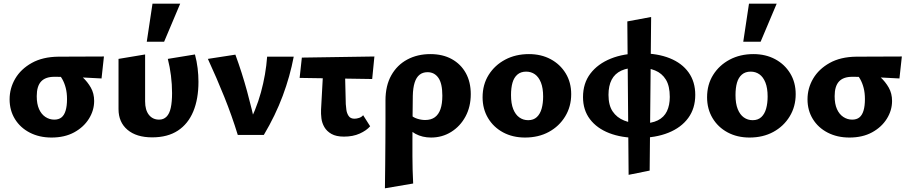

<svg xmlns="http://www.w3.org/2000/svg" viewBox="-20 -731 4924 1040"><path d="M259 14Q193 14 141.5 -12.5Q90 -39 61 -86Q32 -133 32 -193Q32 -253 62.5 -305Q93 -357 152 -390Q211 -423 296 -424L543 -425L530 -306Q467 -310 405.5 -312.5Q344 -315 274 -315Q226 -315 202.5 -289.5Q179 -264 179 -210Q179 -168 191.5 -140Q204 -112 226 -97.5Q248 -83 274 -83Q298 -83 313 -95Q328 -107 335.5 -132Q343 -157 343 -194Q343 -228 336 -255Q329 -282 317 -303Q305 -324 289 -338L372 -357Q401 -337 427.5 -312.5Q454 -288 472 -256.5Q490 -225 490 -184Q490 -133 461.5 -87.5Q433 -42 381.5 -14Q330 14 259 14Z M804 13Q719 13 670.5 -28Q622 -69 622 -140V-412L766 -436V-182Q766 -135 786.5 -109Q807 -83 842 -83Q866 -83 882 -99Q898 -115 905 -147Q912 -179 912 -227Q912 -274 906 -321.5Q900 -369 889 -412L1036 -436Q1046 -399 1050.5 -361.5Q1055 -324 1055 -288Q1055 -195 1027 -127.5Q999 -60 943.5 -23.5Q888 13 804 13ZM775 -505 806 -711H956L869 -505Z M1268 0Q1236 -104 1195 -206Q1154 -308 1106 -412L1255 -435Q1291 -337 1318.5 -236Q1346 -135 1367 -37H1315Q1367 -134 1393.5 -231Q1420 -328 1427 -424H1571Q1551 -318 1511.5 -212Q1472 -106 1409 0Z M1603 -309 1615 -419 2008 -425 1996 -303ZM1719 -137 1734 -412H1847L1853 -167Q1854 -157 1856 -138Q1858 -119 1868 -103.5Q1878 -88 1900 -88Q1912 -88 1925.5 -92.5Q1939 -97 1947 -107L1985 -47Q1965 -24 1928.5 -7.5Q1892 9 1843 9Q1801 9 1775.5 -5.5Q1750 -20 1737 -42.5Q1724 -65 1721 -90Q1718 -115 1719 -137Z M2065 289Q2066 226 2066.5 163Q2067 100 2067.5 38.5Q2068 -23 2068 -80Q2068 -137 2068 -187Q2068 -267 2099.5 -323Q2131 -379 2186 -408.5Q2241 -438 2311 -438Q2378 -438 2427 -411Q2476 -384 2503 -335.5Q2530 -287 2530 -221Q2530 -153 2501.5 -100Q2473 -47 2424 -16.5Q2375 14 2315 14Q2268 14 2230.5 -6Q2193 -26 2179 -61L2204 -109Q2218 -95 2240 -88Q2262 -81 2283 -81Q2315 -81 2335.5 -96Q2356 -111 2366 -140Q2376 -169 2376 -213Q2376 -279 2354.5 -309.5Q2333 -340 2296 -340Q2270 -340 2252.5 -326Q2235 -312 2226 -283.5Q2217 -255 2216 -212Q2215 -133 2214.5 -73.5Q2214 -14 2214 31.5Q2214 77 2214 114.5Q2214 152 2215 187.5Q2216 223 2218 263Z M2824 14Q2757 14 2705 -14Q2653 -42 2623.5 -91.5Q2594 -141 2594 -204Q2594 -273 2627 -325.5Q2660 -378 2716.5 -408Q2773 -438 2845 -438Q2911 -438 2962.5 -410.5Q3014 -383 3044 -334Q3074 -285 3074 -221Q3074 -154 3041.5 -100.5Q3009 -47 2953 -16.5Q2897 14 2824 14ZM2841 -80Q2870 -80 2888 -97Q2906 -114 2914 -143Q2922 -172 2922 -208Q2922 -254 2910 -284Q2898 -314 2877.5 -328.5Q2857 -343 2830 -343Q2801 -343 2782.5 -327Q2764 -311 2756 -283Q2748 -255 2748 -216Q2748 -170 2760 -140Q2772 -110 2793 -95Q2814 -80 2841 -80Z M3437 16Q3347 16 3280 -10Q3213 -36 3175.5 -85.5Q3138 -135 3138 -205Q3138 -280 3178 -332.5Q3218 -385 3288.5 -413.5Q3359 -442 3453 -442Q3542 -442 3608 -415.5Q3674 -389 3710 -338.5Q3746 -288 3746 -217Q3746 -144 3708 -92Q3670 -40 3600.5 -12Q3531 16 3437 16ZM3385 216 3378 -615 3507 -639 3499 193ZM3453 -62Q3509 -62 3543 -79Q3577 -96 3592.5 -128.5Q3608 -161 3608 -206Q3608 -265 3587 -299.5Q3566 -334 3528 -349.5Q3490 -365 3437 -365Q3381 -365 3345.5 -348.5Q3310 -332 3293 -299Q3276 -266 3276 -217Q3276 -161 3298.5 -127.5Q3321 -94 3361 -78Q3401 -62 3453 -62Z M4040 14Q3973 14 3921 -14Q3869 -42 3839.5 -91.5Q3810 -141 3810 -204Q3810 -273 3843 -325.5Q3876 -378 3932.5 -408Q3989 -438 4061 -438Q4127 -438 4178.5 -410.5Q4230 -383 4260 -334Q4290 -285 4290 -221Q4290 -154 4257.5 -100.5Q4225 -47 4169 -16.5Q4113 14 4040 14ZM4057 -80Q4086 -80 4104 -97Q4122 -114 4130 -143Q4138 -172 4138 -208Q4138 -254 4126 -284Q4114 -314 4093.5 -328.5Q4073 -343 4046 -343Q4017 -343 3998.5 -327Q3980 -311 3972 -283Q3964 -255 3964 -216Q3964 -170 3976 -140Q3988 -110 4009 -95Q4030 -80 4057 -80ZM4006 -505 4037 -711H4187L4100 -505Z M4581 14Q4515 14 4463.5 -12.5Q4412 -39 4383 -86Q4354 -133 4354 -193Q4354 -253 4384.5 -305Q4415 -357 4474 -390Q4533 -423 4618 -424L4865 -425L4852 -306Q4789 -310 4727.5 -312.5Q4666 -315 4596 -315Q4548 -315 4524.5 -289.5Q4501 -264 4501 -210Q4501 -168 4513.5 -140Q4526 -112 4548 -97.5Q4570 -83 4596 -83Q4620 -83 4635 -95Q4650 -107 4657.5 -132Q4665 -157 4665 -194Q4665 -228 4658 -255Q4651 -282 4639 -303Q4627 -324 4611 -338L4694 -357Q4723 -337 4749.5 -312.5Q4776 -288 4794 -256.5Q4812 -225 4812 -184Q4812 -133 4783.5 -87.5Q4755 -42 4703.5 -14Q4652 14 4581 14Z"/></svg>

Font: Ysabeau ExtraBold
Style: Regular
Weight: 800
Designer: Christian Thalmann (Catharsis Fonts)
Version: Version 2.002